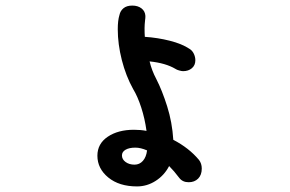

<svg xmlns="http://www.w3.org/2000/svg" viewBox="-20 -617 1040 688"><path d="M703 -13Q703 10 690 23Q677 36 656 36Q634 36 622 20Q604 -4 586 -22Q569 11 538 31Q507 51 471 51Q407 51 368 19Q329 -13 329 -59Q329 -102 366 -127Q403 -152 460 -152Q484 -152 505 -148Q499 -192 486 -232Q473 -272 457 -298Q431 -345 416.5 -402Q402 -459 402 -512Q402 -544 408 -563Q411 -578 422.5 -587.5Q434 -597 454 -597Q474 -597 487 -587Q500 -577 501 -560Q501 -551 500 -546Q498 -528 498 -516Q498 -496 499 -485Q545 -482 588.5 -471Q632 -460 659 -442Q669 -436 674.5 -424.5Q680 -413 680 -401Q680 -383 667.5 -372.5Q655 -362 636 -362Q631 -362 622 -364.5Q613 -367 609 -370Q574 -391 516 -397Q524 -364 540 -334Q561 -293 579 -236Q597 -179 601 -116Q657 -87 693 -44Q703 -31 703 -13ZM507 -78Q484 -88 465 -88Q443 -88 430 -80.5Q417 -73 417 -60Q417 -46 430 -36.5Q443 -27 462 -27Q480 -27 492 -40.5Q504 -54 507 -78Z"/></svg>

Font: Tsukimi Rounded SemiBold
Style: Regular
Weight: 600
Designer: Takashi Funayama
Foundry: Takashi Funayama
Version: Version 1.032; ttfautohint (v1.8.3)